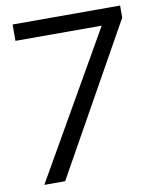

<svg xmlns="http://www.w3.org/2000/svg" viewBox="-84 -815 719 881"><g transform="rotate(-10 275.5 -375.0)"><path d="M437 -673.8H35.2V-750H536.1V-693.8L147.9 0H50.8Z"/></g></svg>

Font: Oakes Grotesk
Style: Regular
Weight: 400
Designer: Samuel Oakes
Foundry: Samuel Oakes
Version: Version 1.0 | wf-rip DC20170320